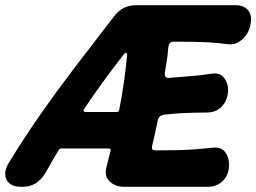

<svg xmlns="http://www.w3.org/2000/svg" viewBox="-59 -702 984 737"><path d="M21 15Q-7 15 -22.5 2Q-38 -11 -39 -32.5Q-40 -54 -24 -79Q36 -177 99.5 -267.5Q163 -358 232.5 -449Q302 -540 378 -638Q410 -682 463 -682H845Q877 -682 893 -663Q909 -644 903 -611Q900 -589 888 -570.5Q876 -552 857.5 -541Q839 -530 818 -532Q781 -537 748 -539Q715 -541 681 -541.5Q647 -542 607 -542Q597 -542 592.5 -536Q588 -530 587 -520Q586 -504 584 -488Q582 -472 579 -455.5Q576 -439 574 -423Q572 -411 577 -406.5Q582 -402 590 -403Q632 -407 669.5 -409.5Q707 -412 753 -419Q787 -425 804 -399Q821 -373 815 -339Q809 -307 787.5 -288.5Q766 -270 734 -270Q686 -270 646.5 -268Q607 -266 573 -262Q563 -261 556.5 -256.5Q550 -252 547 -242Q542 -220 537 -195Q532 -170 525 -142Q523 -131 526.5 -128Q530 -125 540 -125Q582 -125 616 -125.5Q650 -126 684 -128.5Q718 -131 759 -135Q793 -139 808.5 -113.5Q824 -88 819 -54Q814 -22 792 -3.5Q770 15 739 15H417Q384 15 362.5 -5Q341 -25 349 -58Q353 -74 357 -90Q361 -106 365 -122Q369 -132 357 -132H177Q169 -132 165 -124Q152 -102 139.5 -80.5Q127 -59 115 -38Q84 15 28 15ZM269 -272H388Q398 -272 399 -282Q409 -334 416.5 -386Q424 -438 429 -491Q430 -498 425.5 -499Q421 -500 416 -493Q375 -441 337 -388.5Q299 -336 264 -284Q260 -279 262 -275.5Q264 -272 269 -272Z"/></svg>

Font: Winky Sans
Style: Bold Italic
Weight: 700
Italic angle: -8.97852°
Designer: Simon Atzbach
Foundry: typofactur
Version: Version 1.205